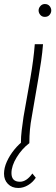

<svg xmlns="http://www.w3.org/2000/svg" viewBox="-56 -712 280 955"><path d="M48 0Q48 -32 52 -64.5Q56 -97 61 -131L95 -323Q111 -415 117 -492H158Q155 -452 148.5 -407.5Q142 -363 135 -323L102 -131Q96 -100 93 -68Q90 -36 90 0ZM167 -628Q153 -628 144.5 -638Q136 -648 136 -660Q136 -672 145 -682Q154 -692 167 -692Q182 -692 190.5 -682Q199 -672 199 -660Q199 -648 190.5 -638Q182 -628 167 -628ZM35 223Q3 223 -16.5 203Q-36 183 -36 152Q-36 123 -22 92Q-8 61 15 32.5Q38 4 66 -16L90 0Q53 28 27 70.5Q1 113 1 149Q1 192 43 192Q76 192 105 151L122 172Q107 195 83.5 209Q60 223 35 223Z"/></svg>

Font: Livvic ExtraLight
Style: Italic
Weight: 275
Italic angle: -10°
Designer: Jacques Le Bailly, Baron von Fonthausen
Version: Version 1.001; ttfautohint (v1.8.2)